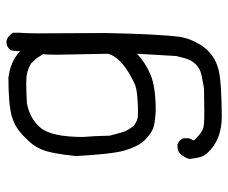

<svg xmlns="http://www.w3.org/2000/svg" viewBox="-76 -449 705 593"><g transform="rotate(-90 276.5 -152.5)"><path d="M214 180Q141 180 101 136Q90 124 87 110Q84 96 82 80Q84 71 89 64Q98 47 112 44Q118 43 127 43Q142 49 146 62V79L139 94L155 109Q171 124 191 125Q202 126 229 126L301 125L343 117Q381 107 393 67L400 39L407 -82Q380 -56 342 -40Q304 -24 230 -24Q206 -25 185 -29.5Q164 -34 139 -59Q119 -82 108 -121Q97 -160 91 -271Q99 -348 111.5 -377Q124 -406 149 -428Q177 -458 213.5 -468.5Q250 -479 333 -479Q383 -473 415 -443Q415 -466 419 -473Q428 -485 443 -485Q448 -485 453 -483Q458 -481 464 -475Q470 -469 472 -464V-448Q470 -422 470 -388L471 -181Q468 -18 459 52Q455 75 444 97Q414 160 348 172Q315 179 214 180ZM244 -79Q292 -81 309 -87Q393 -124 407 -171L404 -328Q404 -362 406 -371L394 -391L377 -409Q359 -420 338 -423L314 -424Q292 -424 255 -422Q208 -414 179 -380.5Q150 -347 150 -249Q153 -215 154 -166Q163 -132 166.5 -121.5Q170 -111 185 -91Q203 -79 216 -79Z"/></g></svg>

Font: Yozai
Style: Regular
Weight: 400
Designer: LXGW / Y.OzVox
Foundry: LXGW / Y.OzVox
Version: Version 0.861;October 22, 2024